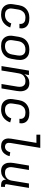

<svg xmlns="http://www.w3.org/2000/svg" viewBox="1408 -2184 783 3640"><g transform="rotate(90 1800.0 -363.5)"><path d="M258 8Q226 8 195.5 2.5Q165 -3 139 -17.5Q113 -32 94.5 -55Q76 -78 66.5 -106.5Q57 -135 56.5 -166.5Q56 -198 62 -230L78 -330Q83 -357 92.5 -384Q102 -411 119 -435Q136 -459 159.5 -477.5Q183 -496 210 -507.5Q237 -519 264.5 -523.5Q292 -528 319 -528Q347 -528 373.5 -524.5Q400 -521 424 -512Q448 -503 468 -487Q488 -471 500 -449Q512 -427 516 -400.5Q520 -374 515 -347L514 -340H431L432 -344Q436 -369 428.5 -392Q421 -415 403 -429.5Q385 -444 361.5 -449Q338 -454 313 -454Q296 -454 277.5 -451Q259 -448 241.5 -439.5Q224 -431 210 -417.5Q196 -404 185 -387.5Q174 -371 168.5 -353.5Q163 -336 160 -318L144 -218Q140 -198 140 -178Q140 -158 145.5 -140Q151 -122 162.5 -107Q174 -92 190 -82.5Q206 -73 225.5 -69.5Q245 -66 265 -66Q290 -66 315.5 -73Q341 -80 363 -97Q385 -114 400 -137Q415 -160 423 -185L500 -165Q488 -128 464 -94Q440 -60 407 -36Q374 -12 334.5 -2Q295 8 258 8Z M854 8Q822 8 791.5 2.5Q761 -3 736 -18Q711 -33 693 -56Q675 -79 666 -107.5Q657 -136 656.5 -167Q656 -198 662 -230L678 -330Q683 -357 692.5 -384Q702 -411 719 -435Q736 -459 759.5 -477.5Q783 -496 810 -507.5Q837 -519 864.5 -523.5Q892 -528 919 -528Q951 -528 981.5 -522.5Q1012 -517 1037 -502Q1062 -487 1080.5 -464Q1099 -441 1107.5 -412.5Q1116 -384 1116.5 -353Q1117 -322 1112 -290L1095 -190Q1091 -163 1081.5 -136Q1072 -109 1055 -85Q1038 -61 1014.5 -42.5Q991 -24 964 -12.5Q937 -1 909 3.5Q881 8 854 8ZM854 -66Q873 -66 891.5 -69Q910 -72 927.5 -80Q945 -88 961 -101.5Q977 -115 987.5 -131Q998 -147 1004 -165.5Q1010 -184 1013 -202L1030 -302Q1033 -322 1033.5 -341Q1034 -360 1029.5 -378Q1025 -396 1015 -411Q1005 -426 990.5 -436Q976 -446 957.5 -450Q939 -454 920 -454Q901 -454 882.5 -451Q864 -448 846 -440Q828 -432 812.5 -418.5Q797 -405 786 -389Q775 -373 769 -354.5Q763 -336 760 -318L744 -218Q740 -198 739.5 -179Q739 -160 743.5 -142Q748 -124 758 -109Q768 -94 783 -84Q798 -74 816.5 -70Q835 -66 854 -66Z M1232 0 1318 -520H1402L1387 -432Q1400 -454 1418 -473Q1436 -492 1458 -504.5Q1480 -517 1504 -522.5Q1528 -528 1552 -528Q1581 -528 1608.5 -520.5Q1636 -513 1656 -496Q1676 -479 1688.5 -455Q1701 -431 1706 -403.5Q1711 -376 1710 -347.5Q1709 -319 1704 -290L1656 0H1572L1622 -302Q1625 -321 1625.5 -340Q1626 -359 1622.5 -376.5Q1619 -394 1610 -409.5Q1601 -425 1587.5 -435.5Q1574 -446 1556 -450Q1538 -454 1519 -454Q1502 -454 1484.5 -451.5Q1467 -449 1450 -441Q1433 -433 1418.5 -421Q1404 -409 1394 -393.5Q1384 -378 1378.5 -361Q1373 -344 1370 -327L1316 0Z M2058 8Q2026 8 1995.5 2.5Q1965 -3 1939 -17.5Q1913 -32 1894.5 -55Q1876 -78 1866.5 -106.5Q1857 -135 1856.5 -166.5Q1856 -198 1862 -230L1878 -330Q1883 -357 1892.5 -384Q1902 -411 1919 -435Q1936 -459 1959.5 -477.5Q1983 -496 2010 -507.5Q2037 -519 2064.5 -523.5Q2092 -528 2119 -528Q2147 -528 2173.5 -524.5Q2200 -521 2224 -512Q2248 -503 2268 -487Q2288 -471 2300 -449Q2312 -427 2316 -400.5Q2320 -374 2315 -347L2314 -340H2231L2232 -344Q2236 -369 2228.5 -392Q2221 -415 2203 -429.5Q2185 -444 2161.5 -449Q2138 -454 2113 -454Q2096 -454 2077.5 -451Q2059 -448 2041.5 -439.5Q2024 -431 2010 -417.5Q1996 -404 1985 -387.5Q1974 -371 1968.5 -353.5Q1963 -336 1960 -318L1944 -218Q1940 -198 1940 -178Q1940 -158 1945.5 -140Q1951 -122 1962.5 -107Q1974 -92 1990 -82.5Q2006 -73 2025.5 -69.5Q2045 -66 2065 -66Q2090 -66 2115.5 -73Q2141 -80 2163 -97Q2185 -114 2200 -137Q2215 -160 2223 -185L2300 -165Q2288 -128 2264 -94Q2240 -60 2207 -36Q2174 -12 2134.5 -2Q2095 8 2058 8Z M2754 8Q2729 8 2705.5 3Q2682 -2 2662.5 -14Q2643 -26 2629.5 -45Q2616 -64 2610 -87Q2604 -110 2604.5 -134.5Q2605 -159 2609 -184L2688 -662H2533V-735H2783L2690 -172Q2687 -152 2688 -132.5Q2689 -113 2698.5 -97Q2708 -81 2726 -73.5Q2744 -66 2763 -66Q2782 -66 2800 -74Q2818 -82 2831.5 -97Q2845 -112 2853.5 -130Q2862 -148 2866 -166L2940 -154Q2933 -123 2917.5 -92.5Q2902 -62 2876.5 -38Q2851 -14 2818.5 -3Q2786 8 2754 8Z M3221 8Q3192 8 3165 0.5Q3138 -7 3118 -24Q3098 -41 3085 -65Q3072 -89 3067.5 -116.5Q3063 -144 3064 -172.5Q3065 -201 3070 -230L3118 -520H3202L3152 -218Q3149 -199 3148 -180Q3147 -161 3151 -143.5Q3155 -126 3163.5 -110.5Q3172 -95 3186 -84.5Q3200 -74 3218 -70Q3236 -66 3255 -66Q3272 -66 3289 -68.5Q3306 -71 3323 -79Q3340 -87 3354.5 -99Q3369 -111 3379 -126.5Q3389 -142 3395 -159Q3401 -176 3404 -193L3458 -520H3542L3472 -98Q3471 -92 3472 -85.5Q3473 -79 3476.5 -74Q3480 -69 3486.5 -67.5Q3493 -66 3500 -66H3523L3522 8H3487Q3466 8 3446 3Q3426 -2 3411 -15Q3396 -28 3390 -47.5Q3384 -67 3387 -88Q3374 -66 3356 -47Q3338 -28 3316 -15.5Q3294 -3 3269.5 2.5Q3245 8 3221 8Z"/></g></svg>

Font: Iosevka Extended
Style: Italic
Weight: 400
Width: 7
Italic angle: -9°
Monospace: yes
Designer: Belleve Invis
Foundry: Belleve Invis
Version: Version 32.5.0; ttfautohint (v1.8.4)